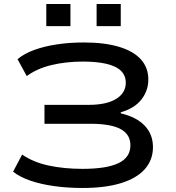

<svg xmlns="http://www.w3.org/2000/svg" viewBox="-20 -925 873 954"><path d="M390 9Q317 9 251 0Q185 -9 132 -27Q79 -45 45 -72L90 -157Q145 -119 221.5 -102.5Q298 -86 390 -86Q510 -86 569 -114.5Q628 -143 628 -203Q628 -257 579.5 -283.5Q531 -310 429 -310H201V-404H421Q509 -404 557 -433.5Q605 -463 605 -514Q605 -568 551 -593.5Q497 -619 391 -619Q307 -619 235 -601.5Q163 -584 113 -547L67 -631Q101 -659 150.5 -677Q200 -695 263 -704.5Q326 -714 397 -714Q499 -714 571 -692.5Q643 -671 680 -630Q717 -589 717 -530Q717 -475 683 -431Q649 -387 580 -367V-362Q659 -343 699.5 -300Q740 -257 740 -194Q740 -130 699.5 -84.5Q659 -39 581 -15Q503 9 390 9ZM460 -795V-905H580V-795ZM210 -795V-905H330V-795Z"/></svg>

Font: Nunito Sans 7pt Expanded Medium
Style: Regular
Weight: 500
Width: 7
Designer: Vernon Adams
Foundry: Vernon Adams
Version: Version 3.101;gftools[0.9.27]